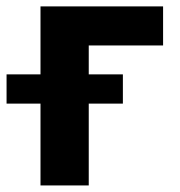

<svg xmlns="http://www.w3.org/2000/svg" viewBox="-63 -565 549 585"><path d="M433.9 -545.5H60.4V-338.4H-43V-249.3H60.4V0H207.4V-249.3H311.4V-338.4H207.4V-426.5H433.9Z"/></svg>

Font: Karasuma Gothic
Style: Bold
Weight: 700
Designer: Rasmus Andersson / Ryoko Nishizuka
Foundry: Genbu
Version: Version 1.00